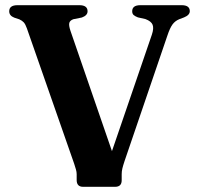

<svg xmlns="http://www.w3.org/2000/svg" viewBox="-20 -720 762 740"><path d="M489.5 -676.5Q489.5 -700 521 -700H680Q711.5 -700 711.5 -677Q711.5 -662 689.5 -653L671 -646Q655 -639.5 645 -626Q635 -612.5 625 -582.5L460 -99Q454 -81 451.5 -70.2Q449 -59.5 449 -48V-25Q449 0 423.5 0H300.5Q275.5 0 275.5 -26V-48.5Q275.5 -57 272.8 -66.5Q270 -76 266 -88.5L83.5 -611Q78 -626.5 71.8 -633.5Q65.5 -640.5 54.5 -645.5L35 -652Q15.5 -659.5 15.5 -676.5Q15.5 -700 47.5 -700H286Q317.5 -700 317.5 -676.5Q317.5 -660.5 295.5 -652.5L263 -646Q250 -641.5 247.2 -632Q244.5 -622.5 251.5 -601.5L411.5 -137.5L565.5 -587Q573.5 -611 568.2 -624.5Q563 -638 540.5 -646.5L511.5 -653Q501 -657 495.2 -662Q489.5 -667 489.5 -676.5Z"/></svg>

Font: Fraunces 9pt SemiBold
Style: Regular
Weight: 600
Version: Version 1.000;[b76b70a41]